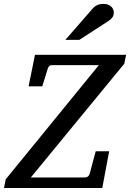

<svg xmlns="http://www.w3.org/2000/svg" viewBox="-40 -947 655 967"><path d="M585.9 -626 115.2 -53.2H387.2Q406.7 -53.2 412.1 -73.2L441.9 -185.1H509.8L475.1 0H-20L-11.2 -43.9L458 -619.1H224.1Q213.4 -619.1 208.3 -614.5Q203.1 -609.9 200.2 -600.1L172.9 -512.2H104L136.2 -670.9H595.2ZM533.2 -884.3Q533.2 -870.1 526.9 -860.6Q520.5 -851.1 509.3 -843.3L359.4 -746.1H289.1L425.3 -902.3Q430.2 -908.2 435.5 -912.6Q440.9 -917 447.5 -920.4Q454.1 -923.8 462.6 -925.5Q471.2 -927.2 482.4 -927.2Q495.6 -927.2 505.1 -923.3Q514.6 -919.4 520.8 -913.3Q526.9 -907.2 530 -899.4Q533.2 -891.6 533.2 -884.3Z"/></svg>

Font: Charis SIL APac
Style: Italic
Weight: 400
Italic angle: -11°
Foundry: SIL International
Version: Version 5.000